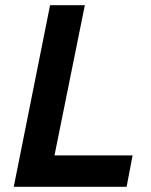

<svg xmlns="http://www.w3.org/2000/svg" viewBox="-20 -720 581 740"><path d="M190 -121H491L468 0H33L173 -700H307Z"/></svg>

Font: Gontserrat Medium
Style: Italic
Weight: 500
Italic angle: -11.3°
Designer: Julieta Ulanovsky
Foundry: Julieta Ulanovsky
Version: Version 6.001